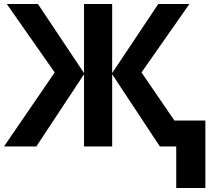

<svg xmlns="http://www.w3.org/2000/svg" viewBox="-20 -734 1069 962"><path d="M929 -714 689 -371 854 -130H1009V208H863V0H781L542 -362V0H401V-362L162 0H0L254 -371L14 -714H170L401 -368V-714H542V-368L773 -714Z"/></svg>

Font: Noto IKEA Latin
Style: Bold
Weight: 700
Designer: Monotype Design Team
Foundry: Monotype Imaging Inc.
Version: Version 1.0